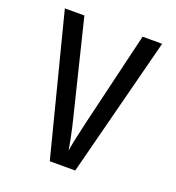

<svg xmlns="http://www.w3.org/2000/svg" viewBox="-132 -836 865 942"><g transform="rotate(20 300.0 -365.0)"><path d="M233 0 46 -730H148L269 -238Q281 -191 289.5 -147.5Q298 -104 302 -81Q305 -104 314.5 -148Q324 -192 335 -239L452 -730H554L366 0Z"/></g></svg>

Font: JetBrains Mono NL Medium
Style: Regular
Weight: 500
Monospace: yes
Designer: Philipp Nurullin, Konstantin Bulenkov
Foundry: JetBrains
Version: Version 2.305; ttfautohint (v1.8.4.7-5d5b)